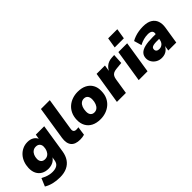

<svg xmlns="http://www.w3.org/2000/svg" viewBox="70 -1664 2779 2779"><g transform="rotate(-45 1459.5 -274.5)"><path d="M261 191Q187 191 124 175.5Q61 160 10 129L61 7Q88 22 117.5 34Q147 46 178 52.5Q209 59 239 59Q298 59 333.5 36Q369 13 377 -39L388 -105L393 -104Q378 -75 352.5 -54.5Q327 -34 295.5 -24.5Q264 -15 231 -15Q169 -15 123.5 -40.5Q78 -66 54 -113.5Q30 -161 32 -228Q34 -286 53 -337Q72 -388 106 -425.5Q140 -463 186 -484.5Q232 -506 287 -506Q343 -506 383 -482Q423 -458 440 -413L435 -415L448 -495H620L550 -48Q538 27 502 80.5Q466 134 405.5 162.5Q345 191 261 191ZM292 -148Q327 -148 352 -166.5Q377 -185 391 -217Q405 -249 406 -287Q408 -325 386.5 -349Q365 -373 324 -373Q290 -373 264.5 -354.5Q239 -336 225.5 -304.5Q212 -273 211 -235Q210 -196 231 -172Q252 -148 292 -148Z M852 11Q753 11 710.5 -41.5Q668 -94 683 -194L763 -705H944L864 -198Q860 -176 864.5 -161Q869 -146 882 -138.5Q895 -131 915 -131Q926 -131 937 -132Q948 -133 959 -135L940 -1Q920 5 898.5 8Q877 11 852 11Z M1271 11Q1188 11 1131 -18.5Q1074 -48 1045 -102Q1016 -156 1018 -226Q1020 -296 1045 -348.5Q1070 -401 1111.5 -436Q1153 -471 1205 -488.5Q1257 -506 1314 -506Q1396 -506 1453 -476.5Q1510 -447 1539.5 -393.5Q1569 -340 1566 -269Q1565 -199 1540 -146.5Q1515 -94 1473 -59Q1431 -24 1379 -6.5Q1327 11 1271 11ZM1276 -122Q1310 -122 1334 -141.5Q1358 -161 1372 -196Q1386 -231 1387 -275Q1388 -322 1367.5 -347.5Q1347 -373 1308 -373Q1275 -373 1250.5 -353.5Q1226 -334 1212.5 -299.5Q1199 -265 1198 -220Q1196 -173 1217 -147.5Q1238 -122 1276 -122Z M1613 0 1692 -495H1863L1844 -371H1837Q1856 -429 1901 -465Q1946 -501 2011 -505L2065 -508L2056 -354L1943 -343Q1908 -339 1885.5 -327Q1863 -315 1851 -292Q1839 -269 1834 -234L1797 0Z M2148 -580 2174 -740H2361L2335 -580ZM2059 0 2138 -495H2318L2240 0Z M2526 11Q2476 11 2437 -11.5Q2398 -34 2376 -70.5Q2354 -107 2355 -149Q2356 -200 2387 -233Q2418 -266 2481 -281.5Q2544 -297 2640 -297H2717L2703 -213H2640Q2601 -213 2576.5 -207.5Q2552 -202 2540 -190.5Q2528 -179 2528 -158Q2527 -134 2543.5 -120Q2560 -106 2589 -106Q2615 -106 2635.5 -117Q2656 -128 2669.5 -147.5Q2683 -167 2687 -193L2705 -305Q2711 -340 2690 -358.5Q2669 -377 2621 -377Q2578 -377 2534.5 -365.5Q2491 -354 2446 -330L2412 -447Q2442 -465 2480.5 -478.5Q2519 -492 2563 -499Q2607 -506 2651 -506Q2741 -506 2792.5 -474Q2844 -442 2862.5 -387.5Q2881 -333 2870 -264L2828 0H2665L2680 -96H2686Q2670 -59 2645.5 -35Q2621 -11 2591 0Q2561 11 2526 11Z"/></g></svg>

Font: Nunito Sans 11pt Black
Style: Italic
Weight: 900
Italic angle: -9°
Version: Version 3.101;gftools[0.9.27]